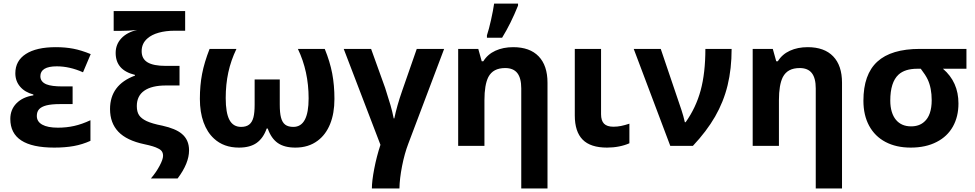

<svg xmlns="http://www.w3.org/2000/svg" viewBox="-20 -822 5494 1082"><path d="M38.1 -151.9Q38.1 -204.1 72.5 -239.5Q106.9 -274.9 168 -284.7V-289.6Q120.1 -302.2 93.3 -333.7Q66.4 -365.2 66.4 -409.2Q66.4 -479.5 125.7 -517.8Q185.1 -556.2 294.4 -556.2Q348.1 -556.2 392.8 -547.6Q437.5 -539.1 491.2 -517.1L447.8 -414.6Q372.6 -448.2 299.8 -448.2Q253.9 -448.2 230.7 -434.1Q207.5 -419.9 207.5 -392.6Q207.5 -360.8 241.7 -346.7Q271 -335 330.1 -335H389.2V-235.4H317.9Q270 -235.4 241.2 -228Q213.4 -220.7 200.4 -206.5Q187.5 -192.4 187.5 -168.5Q187.5 -136.7 218 -119.6Q248.5 -102.5 306.6 -102.5Q354.5 -102.5 398.2 -112.3Q441.9 -122.1 489.7 -144.5V-28.3Q444.3 -7.8 395.8 1Q347.2 9.8 285.6 9.8Q161.6 9.8 99.9 -30.5Q38.1 -70.8 38.1 -151.9Z M898.9 56.2Q898.9 41 892.1 31Q885.3 21 870.1 14.2Q849.1 2.4 793.5 -9.3Q693.8 -30.3 647 -79.6Q600.1 -128.9 600.1 -207.5Q600.1 -343.8 740.7 -396V-399.9Q685.5 -413.6 658.7 -444.3Q631.8 -475.1 631.8 -523.9Q631.8 -571.8 663.8 -606Q695.8 -640.1 752.9 -653.3Q706.5 -647.9 652.3 -647.9H620.6V-759.8H1023.4V-648.9H964.8Q914.1 -648.9 874.3 -637.7Q834.5 -626.5 811 -605.5Q778.3 -577.6 778.3 -533.7Q778.3 -490.7 811.5 -470.7Q844.7 -450.7 914.1 -450.7H991.7V-340.3H915Q835.4 -340.3 793.2 -311Q751 -281.7 751 -224.1Q751 -191.9 763.7 -172.9Q776.4 -153.8 806.2 -139.6Q837.4 -125 895 -113.8Q969.7 -97.2 1003.9 -68.4Q1045.4 -34.7 1045.4 25.4Q1045.4 98.1 981 183.6H830.6Q860.4 148.4 879.6 112.1Q898.9 75.7 898.9 56.2Z M1186 -41Q1147.5 -76.2 1127 -133.1Q1106.4 -189.9 1106.4 -264.6Q1106.4 -341.3 1118.9 -405.8Q1131.3 -470.2 1161.1 -546.4H1312.5Q1281.2 -481.4 1266.6 -413.8Q1252 -346.2 1252 -269.5Q1252 -186 1272.9 -146.5Q1293.9 -106.9 1338.9 -106.9Q1367.2 -106.9 1384 -119.9Q1400.9 -132.8 1408.2 -160.6Q1415 -186.5 1415 -232.4V-374H1556.6V-232.4Q1556.6 -186 1563.5 -159.7Q1570.8 -131.8 1587.4 -119.4Q1604 -106.9 1633.3 -106.9Q1719.2 -106.9 1719.2 -267.6Q1719.2 -420.4 1658.7 -546.4H1810.1Q1839.4 -474.6 1852.1 -408.2Q1864.7 -341.8 1864.7 -264.6Q1864.7 -183.1 1840.3 -123Q1815.9 -63 1770.5 -29.3Q1718.8 9.8 1644.5 9.8Q1582.5 9.8 1545.4 -16.1Q1508.3 -42 1488.8 -97.7H1482.9Q1463.9 -43.5 1426.5 -16.8Q1389.2 9.8 1326.7 9.8Q1240.7 9.8 1186 -41Z M2124 -5.9 1917 -546.4H2071.3L2150.4 -326.7Q2170.9 -263.2 2180.9 -228.5Q2190.9 -193.8 2198.7 -154.8H2202.1Q2216.8 -225.6 2246.1 -309.6L2328.6 -546.4H2482.9L2280.8 -11.7Q2259.8 43 2245.8 114Q2231.9 185.1 2231 240.2H2075.7Q2075.7 198.2 2089.1 128.7Q2102.5 59.1 2124 -5.9Z M2827.1 -438.5Q2792.5 -438.5 2769 -426Q2745.6 -413.6 2731.9 -387.7Q2710 -343.8 2710 -257.3V0H2562V-546.4H2675.3L2694.8 -476.6H2703.6Q2728 -516.1 2771.7 -536.1Q2815.4 -556.2 2872.1 -556.2Q2965.8 -556.2 3015.6 -504.4Q3065.4 -452.6 3065.4 -356V240.2H2917.5V-323.7Q2917.5 -381.8 2895.3 -410.2Q2873 -438.5 2827.1 -438.5ZM2764.6 -801.8H2899.4V-790.5Q2858.9 -689.5 2809.6 -609.4H2724.1V-623Q2735.4 -656.7 2747.3 -710.4Q2759.3 -764.2 2764.6 -801.8Z M3219.2 -171.4V-546.4H3367.2V-178.7Q3367.2 -142.1 3384 -125Q3400.9 -107.9 3436.5 -107.9Q3459 -107.9 3479.5 -112.1Q3500 -116.2 3526.9 -125V-14.6Q3500.5 -2.9 3468.3 3.4Q3436 9.8 3400.9 9.8Q3307.6 9.8 3263.4 -35.2Q3219.2 -80.1 3219.2 -171.4Z M3551.3 -546.4H3703.6L3820.3 -202.1Q3831.5 -168.5 3839.4 -133.3H3843.8Q3901.9 -214.8 3928.5 -312.7Q3955.1 -410.6 3955.1 -546.4H4103Q4103 -434.1 4080.3 -341.1Q4057.6 -248 4009.8 -165Q3961.9 -82 3884.8 0H3757.3Z M4486.8 -438.5Q4452.1 -438.5 4428.7 -426Q4405.3 -413.6 4391.6 -387.7Q4369.6 -343.8 4369.6 -257.3V0H4221.7V-546.4H4335L4354.5 -476.6H4363.3Q4387.7 -516.1 4431.4 -536.1Q4475.1 -556.2 4531.7 -556.2Q4625.5 -556.2 4675.3 -504.4Q4725.1 -452.6 4725.1 -356V240.2H4577.1V-323.7Q4577.1 -381.8 4554.9 -410.2Q4532.7 -438.5 4486.8 -438.5Z M4845.7 -254.4Q4845.7 -402.8 4924.1 -474.6Q5002.4 -546.4 5164.1 -546.4H5426.3V-434.6H5293.9Q5381.3 -359.9 5381.3 -238.8Q5381.3 -164.6 5349.9 -108.6Q5318.4 -52.7 5259.3 -22.5Q5197.8 9.8 5112.3 9.8Q5030.3 9.8 4970.2 -22Q4910.2 -53.7 4877.9 -113.3Q4845.7 -172.9 4845.7 -254.4ZM5188.5 -135.7Q5209.5 -153.8 5220 -184.6Q5230.5 -215.3 5230.5 -257.3Q5230.5 -325.7 5208 -374Q5196.3 -398.9 5168.9 -434.6H5149.9Q5079.6 -434.6 5043.5 -401.4Q4997.1 -358.4 4997.1 -254.9Q4997.1 -220.2 5005.4 -192.6Q5013.7 -165 5029.3 -146.5Q5060.1 -109.9 5114.3 -109.9Q5160.2 -109.9 5188.5 -135.7Z"/></svg>

Font: Viking Open Sans
Style: Bold
Weight: 700
Foundry: Ascender Corporation
Version: Version 2.001